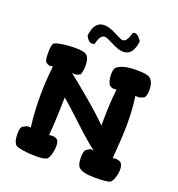

<svg xmlns="http://www.w3.org/2000/svg" viewBox="-158 -1034 1076 1163"><g transform="rotate(20 380.5 -453.0)"><path d="M52 -91Q52 -133 67 -140Q90 -154 99 -154Q105 -154 115 -152Q103 -252 103 -353Q103 -450 115 -546Q103 -544 96 -544Q81 -544 67 -558Q59 -570 59 -615Q59 -659 67 -671Q66 -682 109.5 -690Q153 -698 205 -698Q252 -698 270 -689Q299 -674 299 -619Q299 -585 290 -560Q271 -547 254 -547Q246 -547 235 -550Q279 -517 374 -436.5Q469 -356 513 -310Q513 -458 525 -546Q519 -545 507 -545Q491 -545 477 -558Q462 -584 462 -624Q462 -660 477 -671Q514 -699 598 -699Q658 -699 680 -689Q713 -670 713 -610Q713 -577 700 -560Q674 -548 662 -548Q655 -548 645 -550Q657 -469 657 -374Q657 -296 645 -148Q657 -151 661 -151Q687 -151 700 -138Q711 -124 711 -97Q711 -72 702 -45.5Q693 -19 680 -9Q660 0 582 0Q500 0 477 -26Q462 -41 462 -90Q462 -130 477 -140Q497 -154 506 -154Q512 -154 522 -152Q482 -178 380 -273.5Q278 -369 246 -394Q244 -252 235 -148Q247 -150 256 -150Q276 -150 290 -138Q299 -128 299 -100Q299 -72 290.5 -43.5Q282 -15 270 -9Q252 0 205 0Q153 0 109.5 -8Q66 -16 67 -27Q52 -42 52 -91ZM248 -794Q258 -888 323 -888Q355 -888 400.5 -864Q446 -840 455 -840Q485 -840 499 -902Q507 -906 512 -906Q534 -906 557 -869Q547 -775 482 -775Q454 -775 408 -799Q362 -823 350 -823Q319 -823 306 -762Q298 -757 289 -757Q266 -757 248 -794Z"/></g></svg>

Font: Gorditas
Style: Regular
Weight: 400
Designer: Gustavo Dipre (gbrenda1987@gmail.com)
Foundry: Gustavo Dipre (gbrenda1987@gmail.com)
Version: Version 1.001